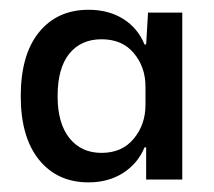

<svg xmlns="http://www.w3.org/2000/svg" viewBox="-20 -756 442 397"><path d="M163.1 -378.9Q98.6 -378.9 60.8 -425.5Q22.9 -472.2 22.9 -557.1Q22.9 -643.1 60.8 -689.5Q98.6 -735.8 163.1 -735.8Q204.6 -735.8 234.9 -716.8Q265.1 -697.8 278.8 -664.1H282.2L286.1 -730H356.9V-384.8H282.2V-451.2H278.8Q265.1 -418 234.6 -398.4Q204.1 -378.9 163.1 -378.9ZM99.1 -557.1Q99.1 -501 123.5 -470.5Q147.9 -439.9 189.9 -439.9Q232.4 -439.9 256.6 -469.2Q280.8 -498.5 280.8 -539.1V-577.1Q280.8 -617.2 256.8 -646Q232.9 -674.8 189.9 -674.8Q147.5 -674.8 123.3 -645Q99.1 -615.2 99.1 -557.1Z"/></svg>

Font: Lumene Sans Medium
Style: Regular
Weight: 500
Designer: Deni Anggara
Version: Version 1.003;Glyphs 3.1.2 (3151)